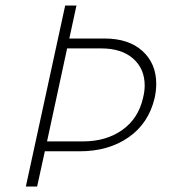

<svg xmlns="http://www.w3.org/2000/svg" viewBox="-20 -678 613 698"><path d="M548 -373Q548 -348 542 -321Q520 -229 447 -178.5Q374 -128 270 -128H143L115 0H74L217 -658H258L232 -538H360Q448 -538 498 -492.5Q548 -447 548 -373ZM506 -367Q506 -428 464 -465Q422 -502 348 -502H224L151 -164H282Q366 -164 424.5 -205.5Q483 -247 500 -322Q506 -346 506 -367Z"/></svg>

Font: Ysabeau Light
Style: Italic
Weight: 300
Italic angle: -12°
Designer: Christian Thalmann (Catharsis Fonts)
Version: Version 0.003